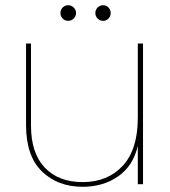

<svg xmlns="http://www.w3.org/2000/svg" viewBox="-20 -707 654 737"><path d="M529 -540V0H509V-147Q491 -70 433.5 -30Q376 10 297 10Q202 10 141 -49Q80 -108 80 -227V-540H99V-225Q99 -119 152 -63.5Q205 -8 297 -8Q393 -8 451 -70.5Q509 -133 509 -255V-540ZM242 -627Q229 -627 220.5 -636Q212 -645 212 -657Q212 -669 220.5 -678Q229 -687 242 -687Q254 -687 263 -678Q272 -669 272 -657Q272 -645 263 -636Q254 -627 242 -627ZM376 -627Q363 -627 354.5 -636Q346 -645 346 -657Q346 -669 354.5 -678Q363 -687 376 -687Q388 -687 396.5 -678Q405 -669 405 -657Q405 -645 396.5 -636Q388 -627 376 -627Z"/></svg>

Font: Poppins Thin
Style: Regular
Weight: 250
Designer: Ninad Kale (Devanagari), Jonny Pinhorn (Latin)
Foundry: Indian Type Foundry
Version: Version 3.200;PS 1.000;hotconv 16.6.54;makeotf.lib2.5.65590